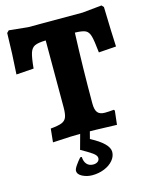

<svg xmlns="http://www.w3.org/2000/svg" viewBox="-130 -739 840 1062"><g transform="rotate(-15 289.5 -208.0)"><path d="M109 -70Q153 -74 173 -82Q193 -90 200.5 -108.5Q208 -127 208 -166V-548Q164 -547 145 -538Q126 -529 117.5 -503.5Q109 -478 103 -415L3 -408Q11 -525 13 -643L25 -655L133 -644H445L556 -655L567 -643Q571 -488 575 -415L475 -408Q468 -477 460.5 -503.5Q453 -530 435.5 -538.5Q418 -547 375 -548Q367 -348 367 -145Q367 -108 379.5 -92.5Q392 -77 421 -77Q442 -77 473 -80L477 -74L468 5Q321 0 282 0Q213 0 101 7ZM183 192Q183 182 196 163Q209 144 225 126H234Q235 153 248.5 168Q262 183 285 183Q301 183 311 175.5Q321 168 321 155Q321 140 298 124Q275 108 235 86L267 -31H322L303 42Q404 95 404 142Q404 168 385 190.5Q366 213 334 226Q302 239 265 239Q235 239 209 226Q183 213 183 192Z"/></g></svg>

Font: Alegreya SC ExtraBold
Style: Regular
Weight: 800
Designer: Juan Pablo del Peral
Foundry: Huerta Tipografica
Version: Version 2.007; ttfautohint (v1.6)